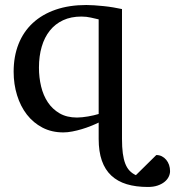

<svg xmlns="http://www.w3.org/2000/svg" viewBox="-20 -514 696 763"><path d="M372.1 -437Q358.4 -439.9 341.1 -444.1Q323.7 -448.2 303.2 -448.2Q262.2 -448.2 230.7 -433.6Q199.2 -418.9 178 -392.3Q156.7 -365.7 145.8 -328.4Q134.8 -291 134.8 -245.1Q134.8 -206.5 143.3 -170.7Q151.9 -134.8 170.2 -107.4Q188.5 -80.1 217 -63.5Q245.6 -46.9 286.1 -46.9Q295.4 -46.9 306.9 -48.1Q318.4 -49.3 330.1 -51.3Q341.8 -53.2 352.8 -55.9Q363.8 -58.6 372.1 -61ZM655.8 166Q655.8 177.7 650.1 189Q644.5 200.2 633.5 209Q622.6 217.8 606.2 223.4Q589.8 229 567.9 229Q520 229 483.6 218Q447.3 207 422.4 183.8Q397.5 160.6 384.8 124.5Q372.1 88.4 372.1 38.1V-26.9Q357.9 -20 340.8 -13.2Q323.7 -6.3 304.9 -0.7Q286.1 4.9 267.3 8.5Q248.5 12.2 231.9 12.2Q185.5 12.2 148.9 -6.8Q112.3 -25.9 86.9 -58.6Q61.5 -91.3 47.9 -135.3Q34.2 -179.2 34.2 -229Q34.2 -290 53.7 -339.1Q73.2 -388.2 110.4 -422.6Q147.5 -457 201.2 -475.6Q254.9 -494.1 323.2 -494.1Q336.9 -494.1 355 -492.9Q373 -491.7 392.1 -489.7Q411.1 -487.8 430.2 -484.6Q449.2 -481.4 464.8 -478V38.1Q464.8 71.3 468 95.2Q471.2 119.1 477.8 136.2Q484.4 153.3 494.9 164.3Q505.4 175.3 520 182.1L601.1 102.1Q613.3 102.1 623.3 107.2Q633.3 112.3 640.6 121.1Q647.9 129.9 651.9 141.6Q655.8 153.3 655.8 166Z"/></svg>

Font: Charis SIL
Style: Regular
Weight: 400
Foundry: SIL International
Version: Version 4.112